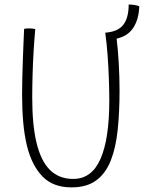

<svg xmlns="http://www.w3.org/2000/svg" viewBox="-20 -810 694 852"><path d="M297.5 21.5Q214.5 21.5 167.5 -28Q120.5 -77.5 99.5 -163.5Q88 -211 83 -268.2Q78 -325.5 78 -390Q78 -424.5 79 -465.5Q80 -506.5 81.5 -547.8Q83 -589 84.5 -624.2Q86 -659.5 87 -682Q97 -684 107 -684Q125.5 -684 136.5 -681Q132.5 -637 129.2 -583.2Q126 -529.5 124.5 -476Q123 -422.5 123 -378.5Q123 -256.5 141.5 -179Q161 -96 201.5 -56Q242 -16 305 -16Q387 -16 426 -105Q465 -194 465 -364Q465 -405 463.2 -457.5Q461.5 -510 457.5 -564.2Q453.5 -618.5 447 -665Q503 -669 527 -699.8Q551 -730.5 551 -790Q562.5 -790 577 -787.8Q591.5 -785.5 598 -782Q596 -725 572 -687.5Q548 -650 497.5 -638.5Q503.5 -591.5 507 -529Q510.5 -466.5 510.5 -409Q510.5 -312.5 502.2 -233.5Q494 -154.5 471.5 -97.5Q449 -40.5 407 -9.5Q365 21.5 297.5 21.5Z"/></svg>

Font: Grandstander Thin
Style: Regular
Weight: 100
Designer: Tyler Finck
Foundry: Etcetera Type Co
Version: Version 1.200; ttfautohint (v1.8.3)